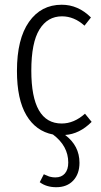

<svg xmlns="http://www.w3.org/2000/svg" viewBox="-20 -554 422 802"><path d="M252 9.8Q312 54.7 312 126Q312 172.4 285.9 200.2Q259.8 228 214.8 228Q173.8 228 146 207L163.1 173.8Q164.6 174.3 167.5 175.8Q170.4 177.2 171.9 177.7Q173.3 178.2 176.3 179.4Q179.2 180.7 180.7 181.4Q182.1 182.1 184.8 183.1Q187.5 184.1 189.5 184.3Q191.4 184.6 194.3 185.3Q197.3 186 200 186.3Q202.6 186.5 205.6 186.8Q208.5 187 211.9 187Q236.8 187 251 170.7Q265.1 154.3 265.1 125Q265.1 55.7 201.2 7.8Q129.4 -6.3 90.1 -72.8Q50.8 -139.2 50.8 -257.8Q50.8 -391.1 101.1 -462.6Q151.4 -534.2 237.8 -534.2Q306.6 -534.2 359.9 -481L333 -446.8Q289.6 -485.8 238.8 -485.8Q178.7 -485.8 144.8 -430.9Q110.8 -376 110.8 -258.8Q110.8 -38.1 237.8 -38.1Q289.1 -38.1 335 -79.1L362.8 -44.9Q312 5.9 252 9.8Z"/></svg>

Font: Fira Sans Compressed Light
Style: Regular
Weight: 300
Width: 1
Designer: Carrois Corporate & Edenspiekermann AG
Foundry: Carrois Corporate GbR & Edenspiekermann AG
Version: Version 4.203;PS 004.203;hotconv 1.0.88;makeotf.lib2.5.64775